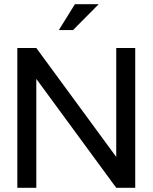

<svg xmlns="http://www.w3.org/2000/svg" viewBox="-20 -900 731 920"><path d="M63 -670V0H154V-522L537 0H628V-670H537V-148L154 -670ZM262 -756H330L453 -880H339Z"/></svg>

Font: LT Wave Alt
Style: Regular
Weight: 400
Designer: Daniel Lyons
Version: Version 2.5 (Glyphs App)